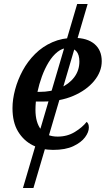

<svg xmlns="http://www.w3.org/2000/svg" viewBox="-20 -734 541 953"><path d="M94 199 363 -714H415L146 199ZM243 10Q188 10 142.5 -13Q97 -36 69.5 -81.5Q42 -127 42 -197Q42 -241 55 -289.5Q68 -338 92.5 -383.5Q117 -429 154 -466Q191 -503 240 -524.5Q289 -546 348 -546Q413 -546 449 -515.5Q485 -485 485 -430Q485 -378 447 -332Q409 -286 343.5 -258Q278 -230 193 -230H158Q157 -219 156.5 -208.5Q156 -198 156 -189Q156 -126 183.5 -91Q211 -56 266 -56Q314 -56 351.5 -79Q389 -102 410 -129Q421 -121 421 -101Q421 -78 402 -52.5Q383 -27 344 -8.5Q305 10 243 10ZM176 -278Q234 -278 278 -297Q322 -316 348 -350Q374 -384 374 -429Q374 -462 359.5 -479Q345 -496 318 -496Q290 -496 265.5 -476.5Q241 -457 221.5 -425Q202 -393 188 -354.5Q174 -316 166 -278Z"/></svg>

Font: ET Text
Style: Italic
Weight: 470
Italic angle: -12°
Designer: Monotype Design Team
Foundry: Monotype Imaging Inc.
Version: Version 2.009